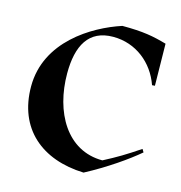

<svg xmlns="http://www.w3.org/2000/svg" viewBox="-108 -810 867 921"><g transform="rotate(15 326.0 -350.0)"><path d="M39 -321C39 -111 180 7 389 14C493 -41 587 -107 642 -154L633 -169C563 -122 528 -101 461 -66C284 -66 190 -234 190 -426C190 -563 237 -652 359 -652C472 -652 562 -579 598 -476L612 -477L609 -685C542 -704 492 -714 387 -714C246 -668 39 -544 39 -321Z"/></g></svg>

Font: Mazius Display
Style: Bold
Weight: 700
Designer: Alberto Casagrande & Collletttivo
Foundry: Collletttivo
Version: Version 2.000;Glyphs 3.2 (3221)